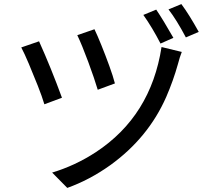

<svg xmlns="http://www.w3.org/2000/svg" viewBox="-20 -868 1040 939"><path d="M889 -685Q843 -772 804 -822L867 -848Q905 -797 952 -712ZM765 -655Q725 -733 681 -795L744 -821Q779 -769 828 -683ZM197 -358Q186 -395 164.5 -449.5Q143 -504 121 -556Q99 -608 84 -636L171 -666Q230 -535 283 -390ZM309 51 235 -24Q348 -58 449 -124Q718 -301 770 -638L869 -614Q859 -589 850 -554Q828 -475 793 -394Q705 -194 519 -60Q418 12 309 51ZM458 -429Q442 -483 411.5 -565.5Q381 -648 358 -696L442 -725Q456 -696 476 -646.5Q496 -597 514.5 -546Q533 -495 542 -460Z"/></svg>

Font: LXGW 975 Gothic SC
Style: Regular
Weight: 400
Version: Version 2.01;February 25, 2021